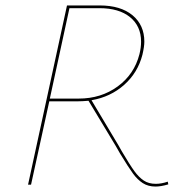

<svg xmlns="http://www.w3.org/2000/svg" viewBox="-20 -678 661 705"><path d="M598 -1Q571 7 551 7Q524 7 504.5 -5.5Q485 -18 468.5 -40.5Q452 -63 421 -114L405 -142L305 -308Q281 -306 267 -306H161L94 0H83L226 -658H346Q423 -658 466.5 -622Q510 -586 510 -525Q510 -507 503 -477Q486 -411 436 -366.5Q386 -322 316 -310L414 -146L427 -123Q457 -72 473.5 -49.5Q490 -27 508 -15Q526 -3 552 -3Q573 -3 596 -11ZM269 -316Q351 -316 412 -360.5Q473 -405 492 -479Q498 -503 498 -525Q498 -582 457.5 -615Q417 -648 345 -648H235L163 -316Z"/></svg>

Font: Ysabeau Infant Hairline
Style: Italic
Weight: 100
Italic angle: -12°
Designer: Christian Thalmann (Catharsis Fonts)
Version: Version 0.003